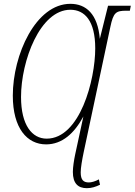

<svg xmlns="http://www.w3.org/2000/svg" viewBox="-20 -744 704 1004"><path d="M434 240C459 240 480 233 503 222L497 194C479 204 459 210 445 210C417 210 402 198 402 157C402 134 409 93 418 50L557 -603C573 -679 586 -688 641 -688H659L664 -714H545L502 -541C491 -671 430 -724 348 -724C167 -724 47 -458 47 -244C47 -73 122 11 221 11C305 11 369 -47 416 -135L373 64C367 92 361 131 361 155C361 215 388 240 434 240ZM224 -19C148 -19 90 -89 90 -237C90 -425 189 -693 348 -693C423 -693 478 -635 478 -491C478 -326 398 -19 224 -19Z"/></svg>

Font: Noto Serif Condensed ExtraLight
Style: Italic
Weight: 200
Width: 3
Italic angle: -12°
Designer: Monotype Design Team
Foundry: Monotype Imaging Inc.
Version: Version 2.013